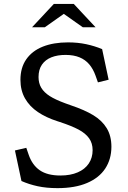

<svg xmlns="http://www.w3.org/2000/svg" viewBox="-20 -961 660 993"><path d="M91 -24.8 57.3 -182.8 116 -196.5 128.3 -160.8Q146.7 -107.2 186 -80.2Q225.3 -53.3 292.5 -53.3Q344.8 -53.3 382.2 -69.7Q419.7 -86 439.3 -115.6Q459 -145.2 459 -184.3Q459 -220.3 440.8 -245.8Q422.7 -271.3 386.6 -290.7Q350.5 -310 289 -330.2L277.7 -333.8Q218 -353 175.5 -381.8Q133 -410.5 109.3 -452.1Q85.7 -493.7 85.7 -548.3Q85.7 -610.8 115.8 -654.2Q146 -697.7 201.4 -719.8Q256.8 -741.8 331.7 -741.8Q382.2 -741.8 425.7 -732.5Q469.2 -723.2 508.2 -707L541.8 -548.7L486.5 -535L474.3 -569.3Q461.7 -604.7 441.4 -628.4Q421.2 -652.2 391.2 -664.5Q361.3 -676.8 320 -677Q277.7 -677.2 246.1 -664.7Q214.5 -652.2 196.9 -626.6Q179.3 -601 179.3 -562.7Q179.3 -530.5 193.5 -506.8Q207.7 -483.2 236.8 -464.4Q266 -445.7 317.7 -426.7Q323 -424.7 347 -416.2Q417.3 -392.5 462.5 -365.2Q507.7 -337.8 531.9 -298.1Q556.2 -258.3 556.2 -201.8Q556 -137.7 524.4 -89.5Q492.8 -41.3 430.5 -14.7Q368.2 12 277.5 12Q220 12 174.6 2.1Q129.2 -7.8 91 -24.8ZM258.5 -940.7H361.5L474.2 -820H408.2L296.7 -898.7H323.3L211.8 -820H145.8Z"/></svg>

Font: Monaspace Xenon Var
Style: Regular
Weight: 400
Designer: Riley Cran and the Lettermatic Team
Version: Version 1.000 (Monaspace Xenon Var)